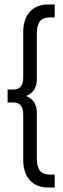

<svg xmlns="http://www.w3.org/2000/svg" viewBox="-20 -710 281 860"><path d="M225 -632H203Q173 -632 159 -614.5Q145 -597 145 -559V-356Q145 -299 97 -280Q145 -261 145 -204V-1Q145 37 159 54.5Q173 72 203 72H225V130H196Q143 130 113.5 97Q84 64 84 6V-197Q84 -251 40 -251H14V-309H40Q84 -309 84 -363V-566Q84 -624 113.5 -657Q143 -690 196 -690H225Z"/></svg>

Font: Overused Grotesk Book
Style: Regular
Weight: 350
Version: Version 0.003